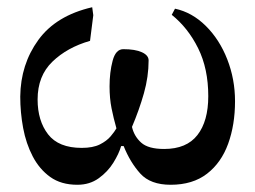

<svg xmlns="http://www.w3.org/2000/svg" viewBox="-20 -500 706 531"><path d="M194 11Q149 11 119 -10.5Q89 -32 70.5 -67.5Q52 -103 44 -146Q36 -189 36 -233Q37 -322 86 -389.5Q135 -457 235 -480L238 -458L229 -387Q166 -369 125 -329.5Q84 -290 84 -225Q84 -166 113 -128.5Q142 -91 206 -91Q237 -91 256 -100.5Q275 -110 286 -123Q297 -136 302 -145Q294 -173 288.5 -200.5Q283 -228 283 -261Q283 -300 291.5 -332Q300 -364 321 -364Q354 -364 372.5 -355.5Q391 -347 391 -333Q391 -288 378 -242Q365 -196 345 -149Q351 -123 370.5 -105.5Q390 -88 434 -88Q496 -88 526 -126.5Q556 -165 556 -234Q556 -310 528 -366.5Q500 -423 455 -459L464 -476Q511 -466 549 -428.5Q587 -391 608.5 -336Q630 -281 630 -220Q630 -155 611 -102.5Q592 -50 552.5 -19.5Q513 11 452 11Q396 11 368 -20Q340 -51 322 -96H315Q309 -75 293.5 -50Q278 -25 253 -7Q228 11 194 11Z"/></svg>

Font: STIX Two Text Medium
Style: Regular
Weight: 500
Designer: Ross Mills, John Hudson & Paul Hanslow, Tiro Typeworks Ltd; with prior portions MicroPress Inc., and Coen Hoffman.
Foundry: Tiro Typeworks Ltd
Version: Version 2.13 b171